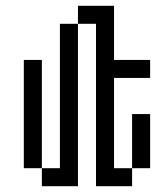

<svg xmlns="http://www.w3.org/2000/svg" viewBox="-20 -645 540 665"><path d="M500 -375V-437.5H375V-625H250V-562.5H187.5Q187.5 -562.5 187.5 -62.5H125V0H250V-562.5H312.5V0H437.5V-62.5H375V-375ZM125 -62.5Q125 -62.5 125 -437.5H62.5Q62.5 -437.5 62.5 -62.5ZM437.5 -62.5H500V-250H437.5Z"/></svg>

Font: UnifontExMono
Style: Regular
Weight: 500
Version: Version 15.0.06